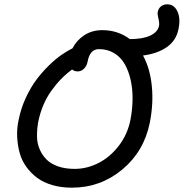

<svg xmlns="http://www.w3.org/2000/svg" viewBox="-20 -803 841 879"><path d="M309.1 56.2Q260.7 56.2 220 44.4Q179.2 32.7 150.6 11.5Q122.1 -9.8 100.8 -38.8Q79.6 -67.9 70.1 -102.8Q60.5 -137.7 58.6 -176.8Q56.6 -215.8 65.9 -256.8Q76.2 -308.1 98.6 -356.2Q121.1 -404.3 147.5 -439.2Q173.8 -474.1 204.8 -504.2Q235.8 -534.2 262.2 -552.2Q288.6 -570.3 312 -582Q331.1 -619.1 366.5 -642.1Q401.9 -665 448.2 -665Q520 -665 574.2 -624Q632.8 -624 667 -639.6Q701.2 -655.3 708 -684.1Q710.4 -698.7 705.3 -718Q700.2 -737.3 702.1 -748Q705.1 -764.2 716.8 -773.7Q728.5 -783.2 746.1 -783.2Q777.3 -783.2 792.5 -750.2Q807.6 -717.3 796.9 -668.9Q786.6 -617.2 743.9 -587.4Q701.2 -557.6 634.8 -548.8Q667 -489.7 675 -409.4Q683.1 -329.1 666 -242.2Q639.6 -109.9 539.8 -26.9Q439.9 56.2 309.1 56.2ZM154.8 -244.1Q148.9 -209.5 149.4 -177.7Q149.9 -146 161.9 -118.9Q173.8 -91.8 193.8 -72Q213.9 -52.2 246.6 -41Q279.3 -29.8 321.8 -29.8Q377.9 -29.8 431.2 -56.9Q484.4 -84 524.2 -136Q564 -188 577.1 -253.9Q586.4 -302.2 586.9 -349.1Q587.4 -396 578.1 -437.3Q568.8 -478.5 550.8 -510Q532.7 -541.5 502.4 -559.8Q472.2 -578.1 433.1 -578.1Q391.1 -578.1 380.9 -520Q376.5 -499.5 363.8 -487.8Q351.1 -476.1 335.9 -476.1Q320.3 -476.1 310.1 -484.9Q256.3 -445.8 213.9 -385.7Q171.4 -325.7 154.8 -244.1Z"/></svg>

Font: Shantell Sans Bouncy
Style: Italic
Weight: 400
Italic angle: -11.31°
Designer: Stephen Nixon, Anya Danilova, Shantell Martin
Foundry: Arrow Type
Version: Version 1.006;[9816181b4]